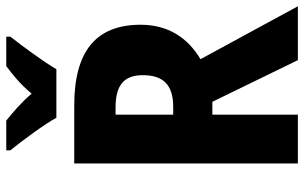

<svg xmlns="http://www.w3.org/2000/svg" viewBox="-199 -772 971 613"><g transform="rotate(-90 286.5 -465.5)"><path d="M217 -771H372C396 -812 446 -880 476 -918V-931H382C355 -911 324 -886 294 -850C265 -884 233 -911 208 -931H113V-918C143 -881 196 -810 217 -771ZM256 -714H71V0H227V-273H268L401 0H573L404 -311C472 -351 514 -414 514 -502C514 -644 430 -714 256 -714ZM250 -582C320 -582 353 -556 353 -495C353 -431 323 -398 252 -398H227V-582Z"/></g></svg>

Font: Noto Sans Sinhala UI Condensed ExtraBold
Style: Regular
Weight: 800
Width: 3
Designer: Jelle Bosma - Monotype Design Team
Foundry: Monotype Imaging Inc.
Version: Version 2.006